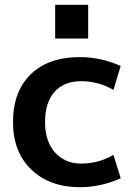

<svg xmlns="http://www.w3.org/2000/svg" viewBox="-20 -767 580 797"><path d="M209 -607V-747H346V-607ZM451 -124 481 -27Q399 10 311 10Q186 10 110 -63Q34 -136 34 -260Q34 -387 107.5 -458.5Q181 -530 311 -530Q399 -530 481 -493L451 -394Q388 -430 317 -430Q246 -430 206.5 -386Q167 -342 167 -260Q167 -180 208.5 -134Q250 -88 317 -88Q389 -88 451 -124Z"/></svg>

Font: Mplus 1p Bold
Style: Bold
Weight: 700
Version: Version 1.061